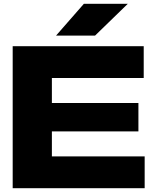

<svg xmlns="http://www.w3.org/2000/svg" viewBox="-20 -994 834 1014"><path d="M254 -582H739V-750H47V0H744V-168H254V-300H711V-450H254ZM276 -806H482L655 -974H423Z"/></svg>

Font: Bounded
Style: Bold
Weight: 700
Designer: Vlad Churkin
Version: Version 3.0